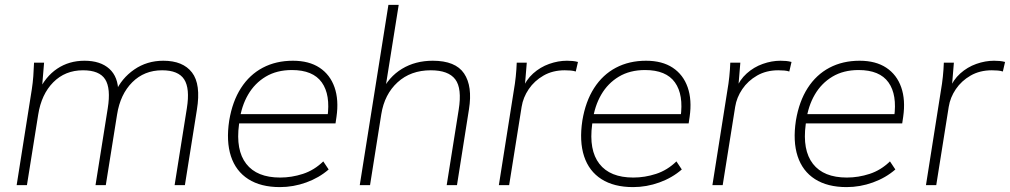

<svg xmlns="http://www.w3.org/2000/svg" viewBox="-20 -756 4124 784"><path d="M48 0 110 -392Q114 -418 116 -445Q118 -472 119 -500H160L150 -380H136Q165 -443 213.5 -475.5Q262 -508 325 -508Q390 -508 426.5 -475Q463 -442 463 -379H451Q476 -436 528 -472Q580 -508 647 -508Q727 -508 764 -460Q801 -412 784 -308L735 0H693L743 -314Q756 -395 732 -432Q708 -469 642 -469Q569 -469 520 -420Q471 -371 458 -288L412 0H370L420 -314Q433 -395 409.5 -432Q386 -469 319 -469Q246 -469 197.5 -420Q149 -371 136 -288L90 0Z M1123 8Q1045 8 994 -24.5Q943 -57 923 -118Q903 -179 916 -264Q929 -342 964 -396.5Q999 -451 1053 -479.5Q1107 -508 1176 -508Q1242 -508 1285 -479.5Q1328 -451 1346 -399.5Q1364 -348 1354 -279L1350 -252H941L947 -290H1334L1317 -277Q1330 -369 1294 -419.5Q1258 -470 1172 -470Q1110 -470 1065 -443Q1020 -416 993 -369.5Q966 -323 958 -263L956 -248Q942 -143 985.5 -87Q1029 -31 1124 -31Q1171 -31 1217 -46Q1263 -61 1300 -97L1322 -64Q1283 -30 1230.5 -11Q1178 8 1123 8Z M1449 0 1566 -736H1608L1551 -379H1537Q1567 -442 1621.5 -475Q1676 -508 1747 -508Q1840 -508 1875 -456Q1910 -404 1895 -310L1846 0H1804L1853 -308Q1867 -395 1839 -432Q1811 -469 1739 -469Q1657 -469 1603.5 -420Q1550 -371 1537 -290L1491 0Z M2017 0 2078 -386Q2083 -414 2086 -443Q2089 -472 2090 -500H2131L2122 -391L2112 -390Q2128 -430 2157 -456Q2186 -482 2222.5 -495Q2259 -508 2295 -508Q2307 -508 2318 -507Q2329 -506 2340 -503L2331 -464Q2322 -467 2310.5 -468Q2299 -469 2286 -469Q2237 -469 2199.5 -447.5Q2162 -426 2139 -392Q2116 -358 2110 -320L2059 0Z M2565 8Q2487 8 2436 -24.5Q2385 -57 2365 -118Q2345 -179 2358 -264Q2371 -342 2406 -396.5Q2441 -451 2495 -479.5Q2549 -508 2618 -508Q2684 -508 2727 -479.5Q2770 -451 2788 -399.5Q2806 -348 2796 -279L2792 -252H2383L2389 -290H2776L2759 -277Q2772 -369 2736 -419.5Q2700 -470 2614 -470Q2552 -470 2507 -443Q2462 -416 2435 -369.5Q2408 -323 2400 -263L2398 -248Q2384 -143 2427.5 -87Q2471 -31 2566 -31Q2613 -31 2659 -46Q2705 -61 2742 -97L2764 -64Q2725 -30 2672.5 -11Q2620 8 2565 8Z M2889 0 2950 -386Q2955 -414 2958 -443Q2961 -472 2962 -500H3003L2994 -391L2984 -390Q3000 -430 3029 -456Q3058 -482 3094.5 -495Q3131 -508 3167 -508Q3179 -508 3190 -507Q3201 -506 3212 -503L3203 -464Q3194 -467 3182.5 -468Q3171 -469 3158 -469Q3109 -469 3071.5 -447.5Q3034 -426 3011 -392Q2988 -358 2982 -320L2931 0Z M3437 8Q3359 8 3308 -24.5Q3257 -57 3237 -118Q3217 -179 3230 -264Q3243 -342 3278 -396.5Q3313 -451 3367 -479.5Q3421 -508 3490 -508Q3556 -508 3599 -479.5Q3642 -451 3660 -399.5Q3678 -348 3668 -279L3664 -252H3255L3261 -290H3648L3631 -277Q3644 -369 3608 -419.5Q3572 -470 3486 -470Q3424 -470 3379 -443Q3334 -416 3307 -369.5Q3280 -323 3272 -263L3270 -248Q3256 -143 3299.5 -87Q3343 -31 3438 -31Q3485 -31 3531 -46Q3577 -61 3614 -97L3636 -64Q3597 -30 3544.5 -11Q3492 8 3437 8Z M3761 0 3822 -386Q3827 -414 3830 -443Q3833 -472 3834 -500H3875L3866 -391L3856 -390Q3872 -430 3901 -456Q3930 -482 3966.5 -495Q4003 -508 4039 -508Q4051 -508 4062 -507Q4073 -506 4084 -503L4075 -464Q4066 -467 4054.5 -468Q4043 -469 4030 -469Q3981 -469 3943.5 -447.5Q3906 -426 3883 -392Q3860 -358 3854 -320L3803 0Z"/></svg>

Font: Mulish ExtraLight
Style: Italic
Weight: 200
Italic angle: -9°
Designer: Vernon Adams
Foundry: Vernon Adams
Version: Version 3.603